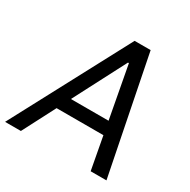

<svg xmlns="http://www.w3.org/2000/svg" viewBox="-182 -881 1026 1035"><g transform="rotate(30 331.0 -363.5)"><path d="M78.5 0 183.6 -202.8H475.1L512.8 0H611.2L466.3 -727.3H366.5L-19.9 0ZM225.9 -284.1 394.2 -608H399.9L460.2 -284.1Z"/></g></svg>

Font: Margiela Sans Text
Style: Italic
Weight: 400
Italic angle: -9.39999°
Designer: Stefan Endress, Andreas Faust
Version: Version 1.100;FEAKit 1.0